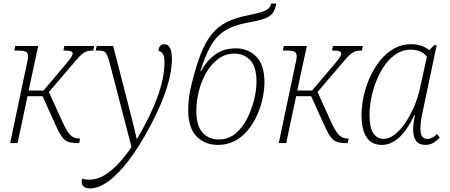

<svg xmlns="http://www.w3.org/2000/svg" viewBox="-20 -790 2482 1060"><path d="M36 0 127 -432Q131 -447 133 -459.5Q135 -472 135 -479Q135 -500 121 -505.5Q107 -511 77 -511H59L64 -536H191L138 -290H220L336 -427Q364 -460 372.5 -473Q381 -486 381 -495Q381 -503 371 -507Q361 -511 330 -511L335 -536H500L495 -511Q474 -511 459.5 -506.5Q445 -502 431 -490Q417 -478 397 -454L250 -282L324 -119Q348 -66 367.5 -45.5Q387 -25 419 -25H422L417 0H408Q375 0 355 -7.5Q335 -15 319.5 -38Q304 -61 283 -108L215 -259H132L77 0Z M478 250Q431 250 431 212Q431 204 434 197Q453 202 471 202Q518 202 560 175.5Q602 149 638.5 108Q675 67 706 22L583 -452Q575 -479 568 -491.5Q561 -504 550.5 -507.5Q540 -511 522 -511H508L514 -536H605L708 -134Q716 -104 722.5 -76Q729 -48 735 -21Q807 -141 847.5 -249.5Q888 -358 888 -446Q888 -482 877.5 -495Q867 -508 855 -508Q855 -526 864.5 -536Q874 -546 887 -546Q929 -546 929 -464Q929 -383 890.5 -274.5Q852 -166 779 -39Q700 98 622 174Q544 250 478 250Z M1183 10Q1111 10 1065 -37Q1019 -84 1019 -185Q1019 -212 1023 -248Q1027 -284 1040 -335Q1064 -431 1090 -496Q1116 -561 1150 -602.5Q1184 -644 1232 -668Q1280 -692 1347 -705Q1412 -718 1441.5 -730Q1471 -742 1477 -770H1505Q1499 -735 1484.5 -716.5Q1470 -698 1438 -686.5Q1406 -675 1346 -665Q1267 -650 1219.5 -619Q1172 -588 1142 -534Q1112 -480 1086 -397H1089Q1122 -456 1168.5 -489.5Q1215 -523 1281 -523Q1350 -523 1395 -477.5Q1440 -432 1440 -335Q1440 -295 1430 -248Q1420 -201 1400 -155.5Q1380 -110 1349.5 -72.5Q1319 -35 1277.5 -12.5Q1236 10 1183 10ZM1188 -20Q1240 -20 1278.5 -51.5Q1317 -83 1343 -133Q1369 -183 1382.5 -237.5Q1396 -292 1396 -338Q1396 -421 1361.5 -457.5Q1327 -494 1275 -494Q1223 -494 1183.5 -464Q1144 -434 1117 -386Q1090 -338 1077 -283Q1064 -228 1064 -179Q1064 -95 1098.5 -57.5Q1133 -20 1188 -20Z M1519 0 1610 -432Q1614 -447 1616 -459.5Q1618 -472 1618 -479Q1618 -500 1604 -505.5Q1590 -511 1560 -511H1542L1547 -536H1674L1621 -290H1703L1819 -427Q1847 -460 1855.5 -473Q1864 -486 1864 -495Q1864 -503 1854 -507Q1844 -511 1813 -511L1818 -536H1983L1978 -511Q1957 -511 1942.5 -506.5Q1928 -502 1914 -490Q1900 -478 1880 -454L1733 -282L1807 -119Q1831 -66 1850.5 -45.5Q1870 -25 1902 -25H1905L1900 0H1891Q1858 0 1838 -7.5Q1818 -15 1802.5 -38Q1787 -61 1766 -108L1698 -259H1615L1560 0Z M2089 10Q2031 10 2003.5 -32.5Q1976 -75 1976 -156Q1976 -206 1988 -260Q2000 -314 2023 -365Q2046 -416 2079.5 -457Q2113 -498 2155.5 -522Q2198 -546 2249 -546Q2282 -546 2307 -537Q2332 -528 2350 -513L2377 -541H2391L2318 -195Q2311 -164 2306 -134Q2301 -104 2301 -80Q2301 -23 2339 -23Q2365 -23 2393 -50L2408 -30Q2390 -12 2371.5 -1Q2353 10 2328 10Q2261 10 2261 -75Q2261 -93 2263.5 -111.5Q2266 -130 2271 -155H2268Q2226 -68 2181.5 -29Q2137 10 2089 10ZM2097 -23Q2128 -23 2159 -47Q2190 -71 2217.5 -111.5Q2245 -152 2267 -203.5Q2289 -255 2300 -309L2337 -477Q2319 -499 2295.5 -507.5Q2272 -516 2248 -516Q2205 -516 2169.5 -493.5Q2134 -471 2106 -432.5Q2078 -394 2059 -346.5Q2040 -299 2030 -249.5Q2020 -200 2020 -155Q2020 -85 2041.5 -54Q2063 -23 2097 -23Z"/></svg>

Font: Noto Serif SemiCondensed ExtraLight
Style: Italic
Weight: 200
Width: 4
Italic angle: -12°
Designer: Monotype Design Team
Foundry: Monotype Imaging Inc.
Version: Version 2.013